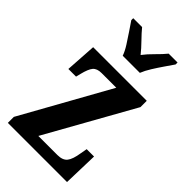

<svg xmlns="http://www.w3.org/2000/svg" viewBox="-236 -835 904 904"><g transform="rotate(45 216.0 -383.0)"><path d="M12 0V-40L256 -478H158Q128 -478 114.5 -462Q101 -446 91 -405L85 -381H34L44 -536H401V-494L157 -58H284Q319 -58 334 -77Q349 -96 356 -142L362 -175H411L406 0ZM171 -606Q163 -629 146 -655.5Q129 -682 111.5 -708Q94 -734 81 -753V-766H140Q157 -745 183 -718.5Q209 -692 228 -668Q246 -692 273 -718.5Q300 -745 317 -766H376V-753Q363 -734 345 -708Q327 -682 310.5 -655.5Q294 -629 285 -606Z"/></g></svg>

Font: Noto Serif Armenian ExtraCondensed
Style: Bold
Weight: 700
Width: 2
Designer: Monotype Design Team
Foundry: Monotype Imaging Inc.
Version: Version 2.008; ttfautohint (v1.8.4.7-5d5b)